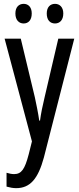

<svg xmlns="http://www.w3.org/2000/svg" viewBox="-20 -738 410 998"><path d="M60 -668C60 -633 79 -616 103 -616C127 -616 145 -633 145 -668C145 -701 127 -718 103 -718C79 -718 60 -702 60 -668ZM223 -668C223 -633 241 -616 266 -616C290 -616 309 -633 309 -668C309 -701 290 -718 266 -718C242 -718 223 -702 223 -668ZM4 -537 146 -3 129 65C109 141 92 167 53 167C41 167 27 164 14 160V232C32 237 48 240 64 240C137 240 178 191 208 81L366 -537H283L212 -233C201 -188 193 -148 188 -111H184C178 -153 169 -195 161 -233L88 -537Z"/></svg>

Font: Noto Sans Gujarati UI ExtraCondensed
Style: Regular
Weight: 400
Width: 2
Designer: Jelle Bosma - Monotype Design Team, Universal Thirst
Foundry: Monotype Imaging Inc.
Version: Version 2.106